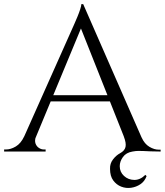

<svg xmlns="http://www.w3.org/2000/svg" viewBox="-30 -734 798 930"><path d="M373 -714 683 -6 598 -2 353 -619ZM373 -714 382 -644 116 -3H56L327 -611Q327 -611 332.5 -623.5Q338 -636 345.5 -654Q353 -672 358.5 -689Q364 -706 364 -714ZM513 -273V-243H201V-273ZM144 -73Q137 -53 142 -39Q147 -25 158.5 -17.5Q170 -10 182 -10H191V0H-10V-10Q-10 -10 -5.5 -10Q-1 -10 -1 -10Q22 -10 46.5 -24.5Q71 -39 87 -73ZM612 0Q581 5 565.5 26.5Q550 48 550 71Q550 99 570.5 118Q591 137 620 137.5Q649 138 674 113L680 119Q671 144 650.5 158Q630 172 605 175.5Q580 179 557 170Q534 161 518.5 140Q503 119 503 84Q502 58 517.5 38Q533 18 552 8Q574 -4 578 -22.5Q582 -41 570 -72L656 -68Q670 -37 693.5 -23Q717 -9 739 -9Q739 -9 743.5 -9Q748 -9 748 -9V0Q717 0 697.5 -1Q678 -2 665 -2.5Q652 -3 640 -3Q628 -3 612 0Z"/></svg>

Font: Cinzel
Style: Regular
Weight: 400
Designer: Natanael Gama
Version: Version 2.000